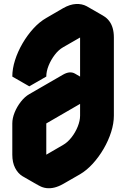

<svg xmlns="http://www.w3.org/2000/svg" viewBox="-20 -912 646 983"><path d="M390 -20 303 30Q257 56 217.5 51Q178 46 154 14.5Q130 -17 130 -70V-230Q130 -257 142 -286.5Q154 -316 174 -341.5Q194 -367 217 -380L390 -480Q424 -500 450 -485Q476 -470 476 -430V-670Q476 -710 450 -725Q424 -740 390 -720L303 -670Q280 -657 260.5 -631.5Q241 -606 229 -576.5Q217 -547 217 -520L130 -470Q130 -510 144 -554Q158 -598 182 -640Q206 -682 237.5 -716Q269 -750 303 -770L390 -820Q436 -847 475.5 -841.5Q515 -836 539 -804.5Q563 -773 563 -720V-320Q563 -280 549 -236Q535 -192 510.5 -150Q486 -108 455 -74Q424 -40 390 -20ZM217 -120Q217 -80 243 -65Q269 -50 303 -70L390 -120Q413 -133 432.5 -158.5Q452 -184 464 -214Q476 -244 476 -270V-430L217 -280ZM450 -725Q476 -710 476 -670V-430L390 -480V-720Q390 -760 364 -775ZM476 -430V-270Q476 -244 464 -214Q452 -184 432.5 -158.5Q413 -133 390 -120L303 -70Q269 -50 243 -65L156 -115Q182 -100 217 -120L303 -170Q326 -183 346 -208.5Q366 -234 378 -264Q390 -294 390 -320V-480ZM450 -485Q424 -500 390 -480L217 -380Q194 -367 174 -341.5Q154 -316 142 -286.5Q130 -257 130 -230V-70Q130 -30 144 -2Q158 26 182 40L95 -10Q72 -24 57.5 -52Q43 -80 43 -120V-280Q43 -307 55 -336.5Q67 -366 87 -391.5Q107 -417 130 -430L303 -530Q338 -550 364 -535ZM511 -830Q487 -843 455.5 -841.5Q424 -840 390 -820L303 -770Q269 -750 237.5 -716Q206 -682 182 -640Q158 -598 144 -554Q130 -510 130 -470L43 -520Q43 -560 57 -604Q71 -648 95.5 -690Q120 -732 151 -766Q182 -800 217 -820L303 -870Q338 -890 369 -891.5Q400 -893 424 -880Z"/></svg>

Font: Nabla Normal
Style: Regular
Weight: 400
Designer: Arthur Reinders Folmer
Version: Version 1.000